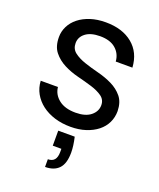

<svg xmlns="http://www.w3.org/2000/svg" viewBox="-147 -648 817 985"><g transform="rotate(20 261.0 -155.0)"><path d="M309 49Q320 96 320 132Q320 192 294 219.5Q268 247 219 247V205Q266 205 266 149V131H219V49ZM471 -149Q471 -115 457 -86Q443 -57 416.5 -36Q390 -15 353 -3Q316 9 271 9Q223 9 183 -3.5Q143 -16 113.5 -38.5Q84 -61 66.5 -92Q49 -123 47 -161H141Q145 -121 178.5 -94.5Q212 -68 270 -68Q324 -68 353 -91.5Q382 -115 382 -149Q382 -179 358 -196Q334 -213 298 -224Q262 -235 220 -245.5Q178 -256 142 -274.5Q106 -293 82 -323Q58 -353 58 -404Q58 -435 72 -463Q86 -491 112.5 -512Q139 -533 176 -545Q213 -557 259 -557Q350 -557 405.5 -511.5Q461 -466 466 -385H375Q372 -427 341.5 -453.5Q311 -480 256 -480Q205 -480 177 -458.5Q149 -437 149 -404Q149 -372 172.5 -354Q196 -336 231.5 -324Q267 -312 308.5 -301.5Q350 -291 386 -273.5Q422 -256 446 -227Q470 -198 471 -149Z"/></g></svg>

Font: Poppins
Style: Regular
Weight: 400
Designer: Ninad Kale (Devanagari), Jonny Pinhorn (Latin)
Foundry: Indian Type Foundry
Version: Version 3.002 2017